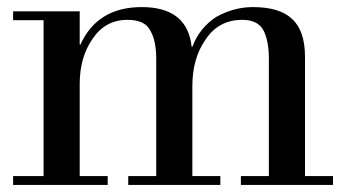

<svg xmlns="http://www.w3.org/2000/svg" viewBox="-20 -522 984 542"><path d="M421 -25V-356Q421 -408 404 -436Q389 -466 340 -466Q277 -466 241 -412Q205 -360 205 -285V-25H284V0H17V-25H103V-465H17V-490H205V-396H207Q255 -502 380 -502Q509 -502 521 -390H523Q543 -443 590 -474Q640 -502 694 -502Q770 -502 805 -468Q841 -435 841 -361V-25H920V0H660V-25H739V-356Q739 -406 724 -436Q708 -466 664 -466Q597 -466 560 -410Q523 -357 523 -279V-25H602V0H342V-25Z"/></svg>

Font: Bailleul Roman
Style: Roman
Weight: 400
Version: Version 1